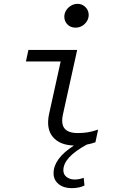

<svg xmlns="http://www.w3.org/2000/svg" viewBox="-20 -748 640 1000"><path d="M373 -604Q348 -604 331.5 -620.5Q315 -637 315 -661Q315 -679 324.5 -694Q334 -709 350 -718.5Q366 -728 384 -728Q408 -728 425 -711Q442 -694 442 -670Q442 -653 432.5 -637.5Q423 -622 407.5 -613Q392 -604 373 -604ZM354 232Q311 232 285 210.5Q259 189 259 154Q259 116 285.5 80Q312 44 365 10Q291 8 255 -35Q219 -78 236 -156L296 -428H115L128 -488H382L308 -153Q297 -102 316.5 -78.5Q336 -55 385 -55Q411 -55 435 -58.5Q459 -62 491 -73L477 -7Q465 -3 454 0Q443 3 432 5Q370 39 340 72Q310 105 310 139Q310 161 327 174Q344 187 370 187Q381 187 393.5 184.5Q406 182 416 178L420 218Q407 225 389.5 228.5Q372 232 354 232Z"/></svg>

Font: Red Hat Mono
Style: Italic
Weight: 300
Italic angle: -12°
Monospace: yes
Designer: Pentagram, MCKL
Foundry: Pentagram, MCKL
Version: Version 1.023